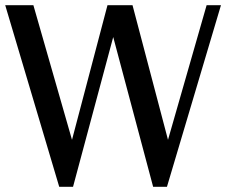

<svg xmlns="http://www.w3.org/2000/svg" viewBox="-20 -716 867 736"><path d="M0 -696H108L256 -180L392 -696H488L624 -180L772 -696H827L620 0H567L414 -574L260 0H207Z"/></svg>

Font: RIT Lekha
Style: Regular
Weight: 400
Designer: Rahul Radhakrishnan
Version: 1.0